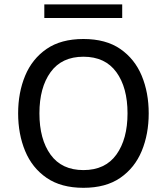

<svg xmlns="http://www.w3.org/2000/svg" viewBox="-20 -874 781 899"><path d="M370.6 -691.4Q475.6 -691.4 543.2 -644.8Q610.8 -598.1 643.6 -519.3Q676.3 -440.4 676.3 -343.3Q676.3 -246.1 643.6 -167Q610.8 -87.9 543.2 -41.3Q475.6 5.4 370.6 5.4Q266.1 5.4 198.2 -41.3Q130.4 -87.9 97.7 -167Q64.9 -246.1 64.9 -343.3Q64.9 -440.4 97.7 -519.3Q130.4 -598.1 198 -644.8Q265.6 -691.4 370.6 -691.4ZM370.6 -608.4Q269 -608.4 216.8 -536.1Q164.6 -463.9 164.6 -343.3Q164.6 -222.2 216.8 -149.9Q269 -77.6 370.6 -77.6Q472.7 -77.6 524.9 -150.1Q577.1 -222.7 577.1 -343.3Q577.1 -464.4 524.7 -536.4Q472.2 -608.4 370.6 -608.4ZM552.2 -853.5V-789.6H187.5V-853.5Z"/></svg>

Font: Estedad-FD Medium
Style: Regular
Weight: 500
Designer: Amin Abedi
Version: Version 7.3